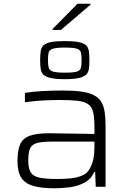

<svg xmlns="http://www.w3.org/2000/svg" viewBox="-20 -1005 698 1033"><path d="M273 8Q206 8 161.5 -4Q117 -16 95.5 -47.5Q74 -79 74 -139Q74 -196 88.5 -228.5Q103 -261 140 -274.5Q177 -288 243 -288Q255 -288 282 -287.5Q309 -287 345 -286.5Q381 -286 418.5 -285.5Q456 -285 488 -284V-322Q488 -373 481 -402Q474 -431 453.5 -445Q433 -459 395 -463Q357 -467 295 -467Q268 -467 233 -465.5Q198 -464 166 -461Q134 -458 114 -455V-505Q153 -512 206 -515Q259 -518 320 -518Q378 -518 419 -512Q460 -506 485 -493Q510 -480 524 -458Q538 -436 543 -403Q548 -370 548 -325V0H495L492 -80H487Q470 -41 434 -22Q398 -3 355 2.5Q312 8 273 8ZM289 -42Q326 -42 360.5 -45.5Q395 -49 422 -60.5Q449 -72 462 -96Q477 -123 482.5 -150Q488 -177 488 -211V-243H259Q208 -243 180.5 -236Q153 -229 142.5 -207.5Q132 -186 132 -142Q132 -101 144.5 -79Q157 -57 191 -49.5Q225 -42 289 -42ZM328 -579Q281 -579 254 -585Q227 -591 214.5 -602.5Q202 -614 199 -634Q196 -654 196 -681Q196 -709 199 -729.5Q202 -750 214.5 -761.5Q227 -773 254 -778.5Q281 -784 328 -784Q376 -784 403 -778.5Q430 -773 442.5 -761.5Q455 -750 458 -730Q461 -710 461 -681Q461 -653 458 -633.5Q455 -614 442.5 -602.5Q430 -591 403 -585Q376 -579 328 -579ZM328 -614Q374 -614 392.5 -619.5Q411 -625 415 -639.5Q419 -654 419 -679Q419 -707 415.5 -722Q412 -737 393.5 -743Q375 -749 328 -749Q284 -749 265 -743Q246 -737 242 -723Q238 -709 238 -682Q238 -656 242 -641Q246 -626 265 -620Q284 -614 328 -614ZM263 -844V-849L397 -985H467V-980L308 -844Z"/></svg>

Font: Saira Expanded Light
Style: Regular
Weight: 300
Width: 7
Designer: Hector Gatti with collaboration of the Omnibus-Type team
Foundry: Omnibus-Type
Version: Version 1.101